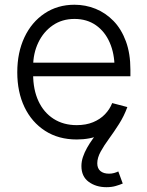

<svg xmlns="http://www.w3.org/2000/svg" viewBox="-20 -568 611 798"><path d="M298.8 11.7Q223.1 11.7 167.5 -24.2Q111.8 -60.1 81.8 -122.8Q51.8 -185.5 51.8 -267.6Q51.8 -349.6 81.5 -412.8Q111.3 -476.1 165.3 -512.2Q219.2 -548.3 289.6 -548.3Q335.4 -548.3 377.2 -531.5Q418.9 -514.6 451.7 -481Q484.4 -447.3 503.2 -396.5Q522 -345.7 522 -278.3V-251H93.3V-307.6H486.3L456.1 -286.6Q456.1 -345.2 436 -391.1Q416 -437 378.7 -463.1Q341.3 -489.3 289.6 -489.3Q237.8 -489.3 199.2 -462.6Q160.6 -436 139.2 -391.1Q117.7 -346.2 117.7 -291.5V-259.3Q117.7 -195.8 139.6 -148.2Q161.6 -100.6 202.6 -74.2Q243.7 -47.9 298.8 -47.9Q337.4 -47.9 366.9 -60.1Q396.5 -72.3 416.5 -93.3Q436.5 -114.3 446.3 -139.6L509.3 -123Q497.1 -86.4 468.3 -55.9Q439.5 -25.4 396.7 -6.8Q354 11.7 298.8 11.7ZM422.4 210Q378.9 210 348.6 187.7Q318.4 165.5 318.4 122.1Q318.4 103.5 324.7 84.5Q331.1 65.4 341.8 46.4Q352.5 27.3 366.5 8.1Q380.4 -11.2 395.5 -31.2L509.3 -123Q495.6 -85.4 474.6 -52.5Q453.6 -19.5 432.9 8.8Q412.1 37.1 398.2 62.5Q384.3 87.9 384.3 110.8Q384.3 131.8 397.2 142.8Q410.2 153.8 433.1 153.8Q444.3 153.8 454.1 151.1Q463.9 148.4 471.7 144.5L490.2 194.8Q477.5 200.2 460.7 205.1Q443.8 210 422.4 210Z"/></svg>

Font: Inter 17pt Light
Style: Regular
Weight: 300
Version: Version 4.001;git-66647c0bb